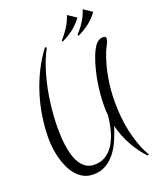

<svg xmlns="http://www.w3.org/2000/svg" viewBox="-174 -895 949 1171"><g transform="rotate(-20 300.5 -309.5)"><path d="M568.8 -594.2Q575.7 -594.2 580.8 -591.3Q585.9 -588.4 585.9 -581.1Q585.9 -572.3 582.5 -562.7Q579.1 -553.2 574.2 -543.5Q569.3 -533.7 564.5 -524.4Q559.6 -515.1 556.2 -506.8Q527.3 -433.1 513.7 -355.2Q500 -277.3 500 -196.8Q500 -150.4 504.4 -102.1Q508.8 -53.7 519 -6.1Q529.3 41.5 545.7 87.2Q562 132.8 585.9 173.8L576.2 176.8Q528.8 126.5 496.1 65.7Q463.4 4.9 446.3 -62Q433.1 -19 415 22.9Q397 64.9 370.8 98.4Q344.7 131.8 309.8 152.3Q274.9 172.9 228 172.9Q192.4 172.9 165 158.4Q137.7 144 117.2 119.9Q96.7 95.7 82.8 64.7Q68.8 33.7 60.1 0.5Q51.3 -32.7 47.6 -65.7Q43.9 -98.6 43.9 -126Q43.9 -195.8 54.7 -266.6Q65.4 -337.4 86.7 -405.5Q107.9 -473.6 139.6 -537.4Q171.4 -601.1 213.9 -657.2L224.1 -651.9Q206.1 -619.6 191.2 -581.5Q176.3 -543.5 164.6 -502.2Q152.8 -460.9 144 -417.7Q135.3 -374.5 129.6 -331.5Q124 -288.6 121.1 -247.6Q118.2 -206.5 118.2 -169.9Q118.2 -147.5 119.4 -117.4Q120.6 -87.4 125 -55.2Q129.4 -22.9 138.2 8.3Q147 39.6 162.1 64.2Q177.2 88.9 199.7 104Q222.2 119.1 253.9 119.1Q285.2 119.1 310.1 108.2Q335 97.2 354 78.1Q373 59.1 387 33.9Q400.9 8.8 410.2 -19.5Q419.4 -47.9 425 -77.6Q430.7 -107.4 433.1 -135.7Q430.2 -164.1 430.2 -192.9Q430.2 -232.9 434.3 -278.6Q438.5 -324.2 447 -370.1Q455.6 -416 468.8 -459.7Q481.9 -503.4 500 -540Q505.9 -550.8 512.5 -560.5Q519 -570.3 527.1 -577.9Q535.2 -585.4 545.4 -589.8Q555.7 -594.2 568.8 -594.2ZM323.7 -659.2Q336.9 -674.8 348.9 -689.9Q360.8 -705.1 371.6 -721.7Q382.3 -738.3 391.1 -756.6Q399.9 -774.9 407.2 -796.4L461.9 -759.8Q435.5 -723.6 402.8 -698.2Q370.1 -672.9 328.6 -653.3ZM426.3 -659.2Q439.5 -674.8 451.4 -689.9Q463.4 -705.1 474.1 -721.7Q484.9 -738.3 493.7 -756.6Q502.4 -774.9 509.8 -796.4L564.5 -759.8Q538.1 -723.6 505.4 -698.2Q472.7 -672.9 431.2 -653.3Z"/></g></svg>

Font: Montez
Style: Regular
Weight: 400
Designer: Astigmatic (AOETI)
Foundry: Astigmatic (AOETI)
Version: Version 1.000